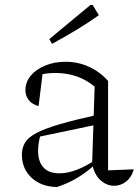

<svg xmlns="http://www.w3.org/2000/svg" viewBox="-20 -741 557 771"><path d="M438 5Q409 5 384 -17Q359 -39 350 -83L360 -393Q295 -448 201 -448Q181 -448 161 -445Q141 -442 122 -437L152 -454L135 -315Q109 -322 95.5 -339Q82 -356 82 -379Q82 -411 103 -436.5Q124 -462 161 -477.5Q198 -493 243 -493Q293 -493 337 -473Q381 -453 414 -416V-57L517 -61Q511 -39 499 -24.5Q487 -10 471 -2.5Q455 5 438 5ZM209 10Q146 9 107 -27Q68 -63 68 -120Q68 -148 81 -169Q94 -190 127.5 -207.5Q161 -225 221 -242.5Q281 -260 376 -281V-242L123 -189L143 -200Q138 -184 135.5 -167Q133 -150 133 -135Q133 -92 154.5 -68.5Q176 -45 219 -45Q251 -45 288 -59Q325 -73 366 -101V-84Q331 -52 294 -29Q257 -6 209 10ZM189 -565 178 -584 343 -721H352L377 -680Q332 -648 284.5 -619.5Q237 -591 189 -565Z"/></svg>

Font: Piazzolla Thin ExtraLight
Style: Regular
Weight: 250
Version: Version 2.005